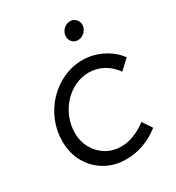

<svg xmlns="http://www.w3.org/2000/svg" viewBox="-171 -806 846 921"><g transform="rotate(-30 252.5 -345.5)"><path d="M260 9Q196 9 145 -20.5Q94 -50 65 -101.5Q36 -153 36 -219Q36 -278 58 -330.5Q80 -383 118.5 -423Q157 -463 207 -486Q257 -509 314 -509Q370 -509 422 -483Q474 -457 505 -414L452 -365Q425 -403 388.5 -422.5Q352 -442 309 -442Q269 -442 232.5 -424.5Q196 -407 168 -376.5Q140 -346 124 -306.5Q108 -267 108 -222Q108 -176 129.5 -138Q151 -100 187.5 -78Q224 -56 269 -56Q305 -56 340.5 -70Q376 -84 411 -110L446 -58Q360 9 260 9ZM345 -602Q326 -602 314 -614.5Q302 -627 302 -645.7Q302 -667 317.8 -683.5Q333.6 -700 356 -700Q374.2 -700 386.6 -687.1Q399 -674.1 399 -656Q399 -635 382.5 -618.5Q366 -602 345 -602Z"/></g></svg>

Font: Red Hat Display VF
Style: Italic
Weight: 300
Italic angle: -12°
Designer: Pentagram, MCKL
Foundry: Pentagram, MCKL
Version: Version 1.023